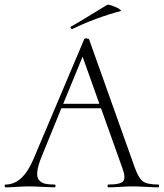

<svg xmlns="http://www.w3.org/2000/svg" viewBox="-32 -803 702 823"><path d="M279 -679Q276 -678 273.5 -680Q271 -682 270.5 -685Q270 -688 272 -689Q292 -699 427 -782Q436 -786 476 -767Q487 -759 487 -756Q380 -728 279 -679ZM647 -12Q650 -12 650 -6Q650 0 647 0Q630 0 594.5 -2Q559 -4 537 -4Q516 -4 483 -2Q450 0 433 0Q429 0 429 -6Q429 -12 433 -12Q485 -12 496.5 -27Q508 -42 492 -84L401 -339H231L147 -133Q131 -94 128 -69Q125 -44 134.5 -32Q144 -20 159.5 -16Q175 -12 202 -12Q205 -12 206 -9Q207 -6 205.5 -3Q204 0 201 0Q188 0 151 -2Q114 -4 94 -4Q71 -4 40.5 -2Q10 0 -8 0Q-12 0 -12 -6Q-12 -12 -8 -12Q65 -12 111 -120L329 -635Q330 -639 339 -638.5Q348 -638 350 -634L546 -84Q562 -40 580 -26Q598 -12 647 -12ZM239 -358H394L322 -560Z"/></svg>

Font: Cormorant Upright Light
Style: Regular
Weight: 300
Designer: Christian Thalmann (Catharsis Fonts)
Foundry: Catharsis Fonts
Version: Version 3.302;PS 003.302;hotconv 1.0.88;makeotf.lib2.5.64775